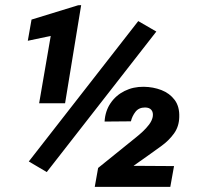

<svg xmlns="http://www.w3.org/2000/svg" viewBox="-20 -732 777 752"><path d="M592.3 -608.4 163.1 -58.1 92.8 -99.6 521.5 -649.4ZM297.9 -711.9 234.9 -327.6H133.3L178.7 -591.3L88.9 -572.3L103.5 -655.3L286.1 -711.4ZM661.6 -81.5 647 0H351.1L364.3 -74.2L513.7 -194.8Q525.4 -204.1 539.1 -216.8Q552.7 -229.5 563.7 -243.9Q574.7 -258.3 578.1 -273.9Q581.1 -291 573.2 -301Q565.4 -311 547.9 -311Q523.9 -311 510.7 -294.2Q497.6 -277.3 492.7 -256.8L389.6 -255.9Q392.1 -297.4 413.1 -328.1Q434.1 -358.9 468 -375.7Q502 -392.6 543 -392.1Q580.1 -391.6 612.3 -379.2Q644.5 -366.7 664.1 -340.6Q683.6 -314.5 682.1 -273.4Q681.2 -236.3 661.4 -209Q641.6 -181.6 613 -160.9Q584.5 -140.1 557.6 -121.1L502.9 -82.5Z"/></svg>

Font: Roboto ExtraBold
Style: Italic
Weight: 800
Designer: Christian Robertson
Foundry: Google
Version: Version 3.009; 2024